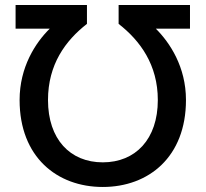

<svg xmlns="http://www.w3.org/2000/svg" viewBox="-20 -721 818 764"><path d="M389 23C207 23 58 -96 58 -323C58 -454 121 -551 178 -607H42V-701H326V-626C240 -559 171 -464 171 -323C171 -167 259 -75 389 -75C519 -75 608 -167 608 -323C608 -463 538 -559 452 -626V-701H736V-607H600C656 -551 720 -455 720 -323C720 -96 571 23 389 23Z"/></svg>

Font: Repo Medium
Style: Regular
Weight: 500
Designer: Stefan Peev
Foundry: Context Ltd
Version: Version 1.502